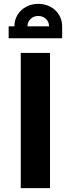

<svg xmlns="http://www.w3.org/2000/svg" viewBox="-20 -978 368 998"><path d="M88 0V-703H240V0ZM55 -841Q55 -875 71.5 -901.5Q88 -928 116.5 -943Q145 -958 179 -958Q213 -958 241.5 -943Q270 -928 286.5 -901.5Q303 -875 303 -841H235Q235 -864 219 -879.5Q203 -895 179 -895Q155 -895 139 -879.5Q123 -864 123 -841ZM25 -779V-841H303V-779Z"/></svg>

Font: Cairo ExtraBold
Style: Regular
Weight: 800
Designer: Mohamed Gaber, Accademia di Belle Arti di Urbino
Foundry: Kief Type Foundry, Accademia di Belle Arti di Urbino
Version: Version 3.117